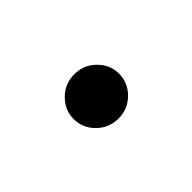

<svg xmlns="http://www.w3.org/2000/svg" viewBox="-31 -154 236 236"><g transform="rotate(45 87.5 -35.5)"><path d="M87.5 4Q72 4 60.5 -7.5Q49 -19 49 -35.5Q49 -52 60.5 -63.5Q72 -75 87.5 -75Q103 -75 114.5 -63.5Q126 -52 126 -35.5Q126 -19 114.5 -7.5Q103 4 87.5 4Z"/></g></svg>

Font: Montserrat Ace
Style: Light
Weight: 300
Designer: Julieta Ulanovsky
Foundry: Julieta Ulanovsky
Version: Version 1